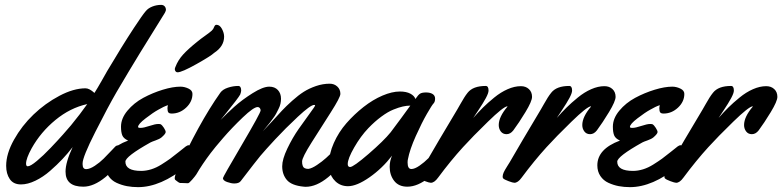

<svg xmlns="http://www.w3.org/2000/svg" viewBox="-20 -752 3223 791"><path d="M663.6 -710.9Q663.6 -708 659.2 -699.2Q644.5 -675.3 610.4 -620.4Q576.2 -565.4 557.1 -534.4Q538.1 -503.4 510.5 -457.5Q482.9 -411.6 460.4 -373Q424.8 -311.5 372.6 -208.3Q320.3 -105 320.3 -79.1V-75.2Q320.3 -55.2 335 -55.2Q349.6 -55.2 370.4 -68.8Q391.1 -82.5 406.7 -98.1Q422.4 -113.8 438.2 -130.6Q454.1 -147.5 455.6 -148.9Q460.9 -153.3 466.3 -153.3Q474.6 -153.3 477.1 -142.8Q479.5 -132.3 479.5 -109.9Q479.5 -94.7 476.6 -88.9Q462.4 -61.5 414.3 -22.2Q366.2 17.1 323.2 17.1Q250 17.1 250 -44.9Q250 -83.5 279.3 -146Q259.8 -120.6 237.5 -96.9Q215.3 -73.2 186.5 -48.1Q157.7 -22.9 126 -7.6Q94.2 7.8 66.4 7.8Q35.2 7.8 20.3 -14.2Q5.4 -36.1 5.4 -68.8Q5.4 -118.7 37.6 -176.3Q69.8 -233.9 117.9 -280Q166 -326.2 224.6 -357.2Q283.2 -388.2 332.5 -388.2Q348.1 -388.2 369.1 -369.1Q380.4 -386.7 398.7 -418.9Q417 -451.2 421.4 -459Q481.9 -561 531.2 -636.2Q566.9 -690.4 579.6 -705.1Q589.4 -717.8 607.2 -724.9Q625 -731.9 643.6 -731.9Q652.8 -731.9 658.2 -726.1Q663.6 -720.2 663.6 -710.9ZM339.4 -323.2Q269 -307.6 208.5 -257.8Q147.9 -208 110.4 -141.1Q87.4 -99.1 87.4 -78.1Q87.4 -66.9 94.2 -66.9Q105.5 -66.9 131.8 -88.9Q158.2 -110.8 188.2 -142.3Q218.3 -173.8 239.5 -197.8Q260.7 -221.7 272.5 -235.8Q311 -282.7 339.4 -323.2Z M772.9 -365.2Q772.9 -333 746.8 -308.6Q720.7 -284.2 687.5 -284.2Q676.8 -284.2 673.3 -289.3Q669.9 -294.4 669.9 -306.2Q669.9 -311 671.9 -318.8Q654.3 -313 631.8 -299.8Q611.3 -288.6 580.1 -264.6Q548.8 -240.7 548.8 -229Q548.8 -225.1 558.6 -225.1Q571.8 -225.1 595.7 -233.2Q619.6 -241.2 631.8 -241.2Q638.7 -241.2 641.6 -240.2Q647.9 -236.8 655.3 -225.3Q662.6 -213.9 662.6 -208Q662.6 -200.7 645.5 -186Q637.2 -179.2 621.1 -173.6Q605 -168 599.6 -165Q496.6 -107.4 496.6 -85.9Q496.6 -47.9 561.5 -47.9Q581.5 -47.9 602.8 -54.4Q624 -61 645 -74.2Q666 -87.4 680.9 -98.1Q695.8 -108.9 716.8 -126Q737.8 -143.1 745.6 -148.9Q752.9 -153.8 756.8 -153.8Q769.5 -153.8 769.5 -115.2Q769.5 -97.2 766.6 -88.9Q762.7 -79.1 746.6 -65.9Q642.1 19 548.8 19Q524.9 19 502.9 14.9Q481 10.7 460.2 1.2Q439.5 -8.3 427 -26.9Q414.6 -45.4 414.6 -70.8Q414.6 -138.2 507.8 -172.9Q489.3 -181.2 483.9 -194.1Q478.5 -207 478.5 -230Q478.5 -264.2 505.1 -296.1Q531.7 -328.1 570.3 -348.9Q608.9 -369.6 650.4 -382.3Q691.9 -395 723.6 -395Q739.7 -395 756.3 -387.2Q772.9 -379.4 772.9 -365.2ZM792.5 -580.1Q806.6 -591.8 825.7 -605.2Q844.7 -618.7 852.1 -625.5Q859.4 -632.3 862.3 -641.1Q865.7 -649.9 871.6 -649.9Q885.3 -649.9 894.3 -633.1Q903.3 -616.2 903.3 -601.1Q903.3 -561 862.3 -534.2Q849.1 -521.5 789.1 -487.8Q729 -454.1 711.4 -454.1Q706.1 -454.1 703.1 -458.3Q700.2 -462.4 700.2 -466.8Q700.2 -471.2 702.6 -476.1Q713.4 -504.4 734.6 -527.6Q755.9 -550.8 792.5 -580.1Z M1394.5 -144Q1397.5 -125 1397.5 -109.9Q1397.5 -94.7 1394.5 -88.9Q1380.4 -61.5 1332 -22Q1283.7 17.6 1239.3 17.6Q1233.9 17.6 1231.4 17.1Q1181.2 12.2 1161.9 -10.5Q1142.6 -33.2 1142.6 -66.9Q1142.6 -95.7 1163.8 -140.1Q1185.1 -184.6 1210.4 -220.7Q1235.8 -256.8 1257.1 -285.9Q1278.3 -314.9 1278.3 -316.9Q1278.3 -319.8 1274.4 -319.8Q1259.3 -319.8 1207 -271Q1154.8 -222.2 1113.8 -178Q1072.8 -133.8 1052.7 -109.9Q1035.6 -89.4 971.7 -5.9Q964.4 3.9 945.3 3.9Q932.6 3.9 915.5 -2.2Q898.4 -8.3 898.4 -18.1Q898.4 -22.9 976.1 -155Q1053.7 -287.1 1053.7 -296.9Q1053.7 -302.7 1050.3 -306.9Q1046.9 -311 1041.5 -311Q1024.9 -311 980 -268.1Q935.1 -225.1 899.4 -183.8Q863.8 -142.6 847.7 -121.1Q813 -75.2 788.6 -33.2Q784.2 -26.4 771.5 -11.7Q758.8 2.9 754.4 2.9Q750.5 2.9 742.4 2.4Q734.4 2 730.5 2H721.7Q718.3 1 715.3 -1Q712.4 -2.9 709 -5.6Q705.6 -8.3 703.6 -9.8Q699.7 -12.2 699.7 -18.1Q699.7 -22.5 703.6 -35.2Q798.8 -244.6 887.7 -370.1Q897.5 -383.8 919.2 -390.9Q940.9 -397.9 961.4 -397.9Q973.6 -397.9 973.6 -378.9Q973.6 -373.5 969.7 -362.8Q965.8 -355.5 950.2 -335Q934.6 -314.5 913.1 -288.1Q891.6 -261.7 888.7 -257.8Q914.1 -284.2 946 -312.7Q978 -341.3 1020.8 -368.2Q1063.5 -395 1089.4 -395Q1111.8 -395 1124.8 -381.1Q1137.7 -367.2 1137.7 -345.2Q1137.7 -335.4 1135.5 -325Q1133.3 -314.5 1127.4 -303Q1121.6 -291.5 1117.4 -283.4Q1113.3 -275.4 1103.5 -262.5Q1093.8 -249.5 1090.1 -244.6Q1086.4 -239.7 1075 -226.1Q1063.5 -212.4 1062.5 -210.9Q1076.2 -224.6 1100.6 -251.5Q1125 -278.3 1141.8 -296.4Q1158.7 -314.5 1184.1 -337.2Q1209.5 -359.9 1231.4 -373.8Q1253.4 -387.7 1281.7 -397.5Q1310.1 -407.2 1338.4 -407.2Q1356.9 -407.2 1369.6 -395.5Q1382.3 -383.8 1382.3 -365.2Q1382.3 -351.1 1342.8 -289.3Q1303.2 -227.5 1263.9 -165.3Q1224.6 -103 1224.6 -86.9Q1224.6 -80.6 1225.1 -77.1Q1225.6 -73.7 1227.5 -67.9Q1229.5 -62 1235.4 -59.1Q1241.2 -56.2 1250.5 -56.2Q1264.6 -58.1 1285.9 -72.3Q1307.1 -86.4 1323.5 -101.3Q1339.8 -116.2 1356.4 -132.3Q1373 -148.4 1373.5 -148.9Q1378.4 -153.3 1384.3 -153.3Q1393.6 -153.3 1394.5 -144Z M1811.5 -144Q1814.5 -125 1814.5 -109.9Q1814.5 -94.7 1811.5 -88.9Q1797.4 -61 1749.3 -22Q1701.2 17.1 1658.2 17.1Q1622.6 17.1 1604 -6.8Q1585.4 -30.8 1585.4 -64.5Q1585.4 -88.9 1595.2 -110.8Q1554.7 -58.1 1502.2 -21.5Q1449.7 15.1 1413.6 15.1Q1383.3 15.1 1362.3 -4.6Q1341.3 -24.4 1337.4 -51.8Q1335.4 -63 1335.4 -76.2Q1335.4 -118.2 1355.2 -162.8Q1375 -207.5 1407.2 -244.4Q1439.5 -281.2 1477.8 -311.3Q1516.1 -341.3 1555.7 -358.2Q1595.2 -375 1627.4 -375Q1653.8 -375 1670.4 -366.2Q1687 -357.4 1691.4 -344.2Q1703.1 -361.8 1711.2 -366.5Q1719.2 -371.1 1735.4 -371.1Q1752 -371.1 1762.2 -364.7Q1772.5 -358.4 1772.5 -345.7Q1772.5 -332 1765.6 -325.2Q1759.8 -319.3 1739 -283.4Q1718.3 -247.6 1693.1 -191.7Q1668 -135.7 1660.6 -96.2Q1659.2 -91.3 1659.2 -82.5Q1659.2 -55.7 1674.8 -55.7Q1688.5 -55.7 1708.5 -69.6Q1728.5 -83.5 1744.1 -99.4Q1759.8 -115.2 1774.7 -131.8Q1789.6 -148.4 1790.5 -148.9Q1795.4 -153.3 1801.3 -153.3Q1810.5 -153.3 1811.5 -144ZM1670.4 -316.9Q1655.8 -316.9 1639.4 -313.2Q1623 -309.6 1600.6 -300.5Q1578.1 -291.5 1551.3 -271.7Q1524.4 -252 1497.6 -224.1Q1465.8 -190.9 1439.2 -144.5Q1412.6 -98.1 1412.6 -76.2Q1412.6 -64 1422.4 -64Q1436 -64 1498.5 -117.9Q1561 -171.9 1589.4 -207Q1602.1 -223.1 1632.3 -264.6Q1662.6 -306.2 1670.4 -316.9Z M2171.9 -353Q2171.9 -335 2144.8 -290.3Q2117.7 -245.6 2094.7 -214.8Q2082.5 -199.2 2066.9 -199.2Q2051.8 -199.2 2043.2 -210.4Q2034.7 -221.7 2034.7 -236.8Q2034.7 -270.5 2070.8 -313L2069.8 -314Q2053.7 -312.5 1990 -250.5Q1926.3 -188.5 1887.7 -146Q1836.9 -90.3 1784.7 -20Q1769.5 1 1754.9 1Q1748.5 1 1731.2 -5.6Q1713.9 -12.2 1710 -16.1Q1706.5 -18.1 1706.5 -23.9Q1706.5 -31.7 1710.4 -40.8Q1714.4 -49.8 1724.9 -66.4Q1735.4 -83 1735.8 -84Q1777.8 -157.2 1863.8 -300.8Q1867.7 -307.6 1876.5 -323Q1885.3 -338.4 1892.1 -349.4Q1898.9 -360.4 1906.7 -370.1Q1928.7 -397.9 1981 -397.9Q1992.7 -397.9 1992.7 -378.9Q1992.7 -368.7 1981.7 -348.1Q1970.7 -327.6 1950.2 -296.9L1929.7 -266.1Q1951.2 -290.5 1970.2 -309.3Q1989.3 -328.1 2016.1 -350.1Q2043 -372.1 2071.3 -384.5Q2099.6 -397 2126 -397Q2146 -397 2158.9 -385Q2171.9 -373 2171.9 -353Z M2516.1 -353Q2516.1 -335 2489 -290.3Q2461.9 -245.6 2439 -214.8Q2426.8 -199.2 2411.1 -199.2Q2396 -199.2 2387.5 -210.4Q2378.9 -221.7 2378.9 -236.8Q2378.9 -270.5 2415 -313L2414.1 -314Q2397.9 -312.5 2334.2 -250.5Q2270.5 -188.5 2231.9 -146Q2181.2 -90.3 2128.9 -20Q2113.8 1 2099.1 1Q2092.8 1 2075.4 -5.6Q2058.1 -12.2 2054.2 -16.1Q2050.8 -18.1 2050.8 -23.9Q2050.8 -31.7 2054.7 -40.8Q2058.6 -49.8 2069.1 -66.4Q2079.6 -83 2080.1 -84Q2122.1 -157.2 2208 -300.8Q2211.9 -307.6 2220.7 -323Q2229.5 -338.4 2236.3 -349.4Q2243.2 -360.4 2251 -370.1Q2272.9 -397.9 2325.2 -397.9Q2336.9 -397.9 2336.9 -378.9Q2336.9 -368.7 2325.9 -348.1Q2314.9 -327.6 2294.4 -296.9L2273.9 -266.1Q2295.4 -290.5 2314.5 -309.3Q2333.5 -328.1 2360.4 -350.1Q2387.2 -372.1 2415.5 -384.5Q2443.8 -397 2470.2 -397Q2490.2 -397 2503.2 -385Q2516.1 -373 2516.1 -353Z M2799.3 -365.2Q2799.3 -333 2773.2 -308.6Q2747.1 -284.2 2713.9 -284.2Q2703.1 -284.2 2699.7 -289.3Q2696.3 -294.4 2696.3 -306.2Q2696.3 -311 2698.2 -318.8Q2680.7 -313 2658.2 -299.8Q2637.7 -288.6 2606.4 -264.6Q2575.2 -240.7 2575.2 -229Q2575.2 -225.1 2585 -225.1Q2598.1 -225.1 2622.1 -233.2Q2646 -241.2 2658.2 -241.2Q2665 -241.2 2668 -240.2Q2674.3 -236.8 2681.6 -225.3Q2689 -213.9 2689 -208Q2689 -200.7 2671.9 -186Q2663.6 -179.2 2647.5 -173.6Q2631.3 -168 2626 -165Q2522.9 -107.4 2522.9 -85.9Q2522.9 -47.9 2587.9 -47.9Q2607.9 -47.9 2629.2 -54.4Q2650.4 -61 2671.4 -74.2Q2692.4 -87.4 2707.3 -98.1Q2722.2 -108.9 2743.2 -126Q2764.2 -143.1 2772 -148.9Q2779.3 -153.8 2783.2 -153.8Q2795.9 -153.8 2795.9 -115.2Q2795.9 -97.2 2793 -88.9Q2789.1 -79.1 2772.9 -65.9Q2668.5 19 2575.2 19Q2551.3 19 2529.3 14.9Q2507.3 10.7 2486.6 1.2Q2465.8 -8.3 2453.4 -26.9Q2440.9 -45.4 2440.9 -70.8Q2440.9 -138.2 2534.2 -172.9Q2515.6 -181.2 2510.3 -194.1Q2504.9 -207 2504.9 -230Q2504.9 -264.2 2531.5 -296.1Q2558.1 -328.1 2596.7 -348.9Q2635.3 -369.6 2676.8 -382.3Q2718.3 -395 2750 -395Q2766.1 -395 2782.7 -387.2Q2799.3 -379.4 2799.3 -365.2Z M3182.6 -353Q3182.6 -335 3155.5 -290.3Q3128.4 -245.6 3105.5 -214.8Q3093.3 -199.2 3077.6 -199.2Q3062.5 -199.2 3054 -210.4Q3045.4 -221.7 3045.4 -236.8Q3045.4 -270.5 3081.5 -313L3080.6 -314Q3064.5 -312.5 3000.7 -250.5Q2937 -188.5 2898.4 -146Q2847.7 -90.3 2795.4 -20Q2780.3 1 2765.6 1Q2759.3 1 2741.9 -5.6Q2724.6 -12.2 2720.7 -16.1Q2717.3 -18.1 2717.3 -23.9Q2717.3 -31.7 2721.2 -40.8Q2725.1 -49.8 2735.6 -66.4Q2746.1 -83 2746.6 -84Q2788.6 -157.2 2874.5 -300.8Q2878.4 -307.6 2887.2 -323Q2896 -338.4 2902.8 -349.4Q2909.7 -360.4 2917.5 -370.1Q2939.5 -397.9 2991.7 -397.9Q3003.4 -397.9 3003.4 -378.9Q3003.4 -368.7 2992.4 -348.1Q2981.4 -327.6 2960.9 -296.9L2940.4 -266.1Q2961.9 -290.5 2981 -309.3Q3000 -328.1 3026.9 -350.1Q3053.7 -372.1 3082 -384.5Q3110.4 -397 3136.7 -397Q3156.7 -397 3169.7 -385Q3182.6 -373 3182.6 -353Z"/></svg>

Font: Yellowtail
Style: Regular
Weight: 400
Designer: Astigmatic (AOETI)
Foundry: Astigmatic (AOETI)
Version: Version 1.000